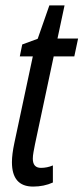

<svg xmlns="http://www.w3.org/2000/svg" viewBox="-20 -678 308 708"><path d="M102 10Q142 10 175 -5V-68Q154 -59 131 -59Q101 -59 101 -93Q101 -103 103.5 -117Q106 -131 109 -146L178 -470H254L268 -536H192L218 -658H162L119 -535L62 -514L53 -470H101L33 -151Q24 -109 24 -80Q24 10 102 10Z"/></svg>

Font: Noto Sans UI Condensed
Style: Italic
Weight: 400
Width: 3
Italic angle: -12°
Designer: Monotype Design Team
Foundry: Monotype Imaging Inc.
Version: Version 1.901